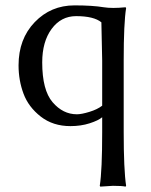

<svg xmlns="http://www.w3.org/2000/svg" viewBox="-20 -459 562 714"><path d="M357 -376Q329 -399 263 -399Q207 -399 172 -351.5Q137 -304 137 -227Q137 -124 175.5 -79Q214 -34 266 -34Q283 -34 312.5 -43Q342 -52 360 -66V-234ZM366 -432Q397 -427 447 -432L449 -429Q440 -373 440 -235V32Q440 172 449 232L447 235Q434 232 400 232L353 235L351 232Q360 175 360 32V-23Q346 -11 313.5 -0.5Q281 10 242 10Q177 10 131.5 -25.5Q86 -61 67.5 -110.5Q49 -160 49 -216Q49 -314 109 -376.5Q169 -439 257 -439Q324 -439 366 -432Z"/></svg>

Font: Libertinus Sans
Style: Regular
Weight: 400
Designer: Philipp H. Poll
Foundry: Khaled Hosny
Version: Version 6.1